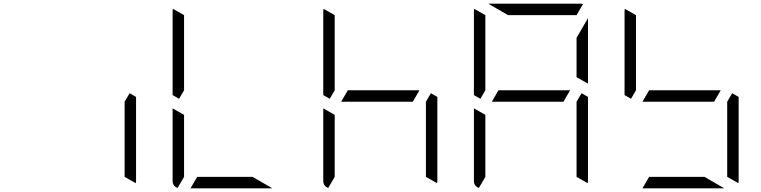

<svg xmlns="http://www.w3.org/2000/svg" viewBox="-20 -1020 4120 1040"><path d="M682 -515 717 -495V-41Q717 -32 715 -28L655 -62V-265V-469Z M977 -531 950 -485 915 -505V-959Q915 -968 917 -972L977 -938V-735ZM1348 -62 1455 0H1224H1012L1048 -62H1224ZM942 -2Q915 -12 915 -41V-433L977 -398V-265V-62Z M2216 -469H2040H1828L1864 -531H2040H2252ZM1793 -531 1766 -485 1731 -505V-959Q1731 -968 1733 -972L1793 -938V-735ZM2314 -515 2349 -495V-41Q2349 -32 2347 -28L2287 -62V-265V-469ZM1758 -2Q1731 -12 1731 -41V-433L1793 -398V-265V-62Z M3032 -469H2856H2644L2680 -531H2856H3068ZM2609 -531 2582 -485 2547 -505V-959Q2547 -968 2549 -972L2609 -938V-735ZM3130 -515 3165 -495V-41Q3165 -32 3163 -28L3103 -62V-265V-469ZM2574 -2Q2547 -12 2547 -41V-433L2609 -398V-265V-62ZM2732 -938 2625 -1000H2856H3124Q3134 -1000 3138 -998L3103 -938H2856ZM3103 -815 3165 -922V-567L3103 -602V-735Z M3848 -469H3672H3460L3496 -531H3672H3884ZM3425 -531 3398 -485 3363 -505V-959Q3363 -968 3365 -972L3425 -938V-735ZM3796 -62 3903 0H3672H3460L3496 -62H3672ZM3946 -515 3981 -495V-41Q3981 -32 3979 -28L3919 -62V-265V-469Z"/></svg>

Font: DSEG7 Modern Mini
Style: Light
Weight: 300
Designer: Keshikan(Twitter:@keshinomi_88pro)
Version: Version 0.46